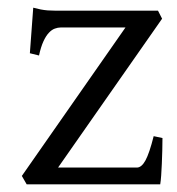

<svg xmlns="http://www.w3.org/2000/svg" viewBox="-20 -482 464 502"><path d="M404.8 -121.1Q404.8 -105.5 404.3 -87.9Q403.8 -70.3 403.1 -53.7Q402.3 -37.1 401.4 -22.9Q400.4 -8.8 398.9 0H49.8L37.1 -22L308.1 -410.2H139.2Q131.3 -410.2 123.3 -407.2Q115.2 -404.3 107.7 -396.2Q100.1 -388.2 93.5 -373.8Q86.9 -359.4 82 -336.9L58.1 -342.8L66.9 -461.9Q77.6 -459 86.4 -457.3Q95.2 -455.6 104.7 -454.8Q114.3 -454.1 125.5 -454.1H393.1L403.8 -433.1L131.8 -43.9H337.9Q350.1 -43.9 360.4 -62.7Q370.6 -81.5 381.8 -126Z"/></svg>

Font: Noto Serif Devanagari
Style: Regular
Weight: 400
Designer: Monotype Design Team
Foundry: Monotype Imaging Inc.
Version: Version 1.01